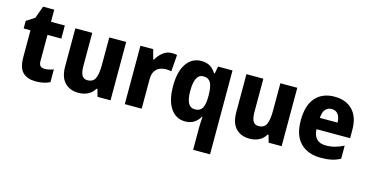

<svg xmlns="http://www.w3.org/2000/svg" viewBox="-87 -1084 3353 1744"><g transform="rotate(15 1589.5 -211.5)"><path d="M295 -121Q317 -121 337.5 -125.5Q358 -130 380 -138V-18Q354 -5 321 2.5Q288 10 246 10Q170 10 126.5 -31Q83 -72 83 -174V-426H19V-498L96 -547L138 -663H243V-549H373V-426H243V-178Q243 -121 295 -121Z M950 -549V0H828L808 -69H800Q776 -28 736.5 -9Q697 10 649 10Q568 10 520 -40Q472 -90 472 -192V-549H631V-237Q631 -180 646.5 -151Q662 -122 698 -122Q754 -122 772.5 -165.5Q791 -209 791 -290V-549Z M1379 -559Q1404 -559 1427 -554L1415 -397Q1397 -403 1367 -403Q1333 -403 1305 -391Q1277 -379 1260 -351Q1243 -323 1243 -277V0H1084V-549H1204L1228 -460H1236Q1256 -499 1293.5 -529Q1331 -559 1379 -559Z M1791 18Q1791 0 1792.5 -22.5Q1794 -45 1796 -71H1791Q1770 -34 1736 -12Q1702 10 1651 10Q1567 10 1516 -63Q1465 -136 1465 -273Q1465 -411 1517 -485Q1569 -559 1655 -559Q1706 -559 1739 -538.5Q1772 -518 1795 -480H1801L1814 -549H1950V240H1791ZM1711 -119Q1758 -119 1778 -152Q1798 -185 1799 -254V-277Q1799 -352 1779 -390.5Q1759 -429 1709 -429Q1627 -429 1627 -271Q1627 -193 1647.5 -156Q1668 -119 1711 -119Z M2559 -549V0H2437L2417 -69H2409Q2385 -28 2345.5 -9Q2306 10 2258 10Q2177 10 2129 -40Q2081 -90 2081 -192V-549H2240V-237Q2240 -180 2255.5 -151Q2271 -122 2307 -122Q2363 -122 2381.5 -165.5Q2400 -209 2400 -290V-549Z M2909 -559Q3017 -559 3079 -494.5Q3141 -430 3141 -309V-231H2825Q2827 -173 2856.5 -141.5Q2886 -110 2943 -110Q2989 -110 3028.5 -120.5Q3068 -131 3111 -153V-30Q3073 -9 3029.5 0.5Q2986 10 2928 10Q2806 10 2736 -60.5Q2666 -131 2666 -271Q2666 -415 2731 -487Q2796 -559 2909 -559ZM2912 -444Q2877 -444 2854 -419Q2831 -394 2828 -338H2994Q2994 -386 2973 -415Q2952 -444 2912 -444Z"/></g></svg>

Font: Noto Sans Sinhala SemiCondensed ExtraBold
Style: Regular
Weight: 800
Width: 4
Designer: Jelle Bosma - Monotype Design Team
Foundry: Monotype Imaging Inc.
Version: Version 2.006; ttfautohint (v1.8.4.7-5d5b)